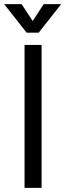

<svg xmlns="http://www.w3.org/2000/svg" viewBox="-21 -902 317 923"><path d="M97 -686H179V1H97ZM83 -882 136 -801 189 -882H273L165 -745H107L-1 -882Z"/></svg>

Font: Bellota
Style: Bold
Weight: 700
Designer: Kemie Guaida
Foundry: Kemie Guaida
Version: Version 4.001